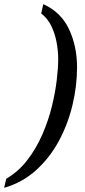

<svg xmlns="http://www.w3.org/2000/svg" viewBox="-67 -771 412 927"><path d="M-37 92Q23 57 66 0.5Q109 -56 138 -123Q167 -190 183.5 -257.5Q200 -325 207 -384.5Q214 -444 214 -485Q214 -526 206 -568Q198 -610 180.5 -646Q163 -682 132 -706L142 -751Q228 -712 266.5 -629.5Q305 -547 305 -446Q305 -356 283 -264Q261 -172 217.5 -91Q174 -10 108 50Q42 110 -47 136Z"/></svg>

Font: Noto Serif SemiCondensed
Style: Italic
Weight: 400
Width: 4
Italic angle: -12°
Designer: Monotype Design Team
Foundry: Monotype Imaging Inc.
Version: Version 2.013